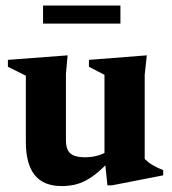

<svg xmlns="http://www.w3.org/2000/svg" viewBox="-20 -646 608 680"><path d="M213.5 -150.5Q213.5 -127.5 220.2 -114.2Q227 -101 242 -95Q257 -89 281.5 -89Q308 -89 331.2 -96.5Q354.5 -104 369 -117L387 -95.5Q356 -61.5 331.2 -40Q306.5 -18.5 285 -7.2Q263.5 4 242.8 8.5Q222 13 198.5 13Q134 13 102.8 -26.2Q71.5 -65.5 71.5 -144V-378L8 -409.5V-434L219.5 -450L213.5 -384.5ZM360.5 10.5 350 -90V-381L295 -409.5V-434L500 -450L492.5 -381.5V-83Q498 -77.5 505.2 -71.8Q512.5 -66 521.2 -61Q530 -56 539.2 -51.5Q548.5 -47 558 -43.5V-25L376 10.5ZM132.5 -562.5V-626.5H406.5V-562.5Z"/></svg>

Font: Newsreader 24pt
Style: Bold
Weight: 700
Designer: Hugues Gentile
Foundry: Production Type
Version: Version 1.003